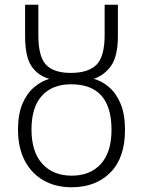

<svg xmlns="http://www.w3.org/2000/svg" viewBox="-20 -780 603 811"><path d="M282 11Q215 11 164 -18Q113 -47 84.5 -101.5Q56 -156 56 -233Q56 -297 74.5 -341Q93 -385 123.5 -411Q154 -437 188 -447Q140 -461 113 -500.5Q86 -540 86 -628V-760H142V-630Q142 -541 174.5 -506.5Q207 -472 279 -472Q352 -472 387 -506Q422 -540 422 -633V-760H478V-629Q478 -543 449.5 -502.5Q421 -462 376 -447Q410 -438 440.5 -412Q471 -386 489.5 -341.5Q508 -297 508 -231Q508 -114 446.5 -51.5Q385 11 282 11ZM283 -38Q361 -38 406 -87.5Q451 -137 451 -232Q451 -424 280 -424Q201 -424 157 -375.5Q113 -327 113 -233Q113 -139 158.5 -88.5Q204 -38 283 -38Z"/></svg>

Font: Noto Sans Mono SemiCondensed Light
Style: Regular
Weight: 300
Width: 4
Designer: Monotype Design Team
Foundry: Monotype Imaging Inc.
Version: Version 2.014; ttfautohint (v1.8.4.7-5d5b)